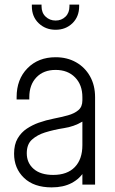

<svg xmlns="http://www.w3.org/2000/svg" viewBox="-20 -800 499 832"><path d="M204 12Q127 12 84 -29.2Q41 -70.5 41 -134Q41 -174 56.5 -200.2Q72 -226.5 96.2 -242.5Q120.5 -258.5 147 -268Q179.5 -279.5 212.8 -286Q246 -292.5 274.2 -300.2Q302.5 -308 319.8 -322.8Q337 -337.5 337 -365V-379Q337 -432.5 305.2 -464.8Q273.5 -497 221 -497Q168.5 -497 137.8 -464.8Q107 -432.5 107 -379V-369H52V-379Q52 -456.5 99 -504.2Q146 -552 221 -552Q271 -552 309.5 -530.2Q348 -508.5 370 -469.5Q392 -430.5 392 -379V0H337V-71L346 -59Q326 -25.5 290.2 -6.8Q254.5 12 204 12ZM210.5 -42Q271.5 -42 304.2 -76Q337 -110 337 -171V-273Q301 -251.5 257.2 -244.8Q213.5 -238 175 -226Q141.5 -215.5 118.8 -195.2Q96 -175 96 -136Q96 -94 126 -68Q156 -42 210.5 -42ZM221 -671Q177.5 -671 147.8 -699.2Q118 -727.5 118 -773V-780H160V-773Q160 -744.5 177.8 -727.8Q195.5 -711 221 -711Q246.5 -711 263.8 -727.8Q281 -744.5 281 -773V-780H323V-773Q323 -727.5 293.8 -699.2Q264.5 -671 221 -671Z"/></svg>

Font: Mohave Light Light
Style: Regular
Weight: 300
Version: Version 2.003